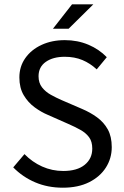

<svg xmlns="http://www.w3.org/2000/svg" viewBox="-20 -853 571 885"><path d="M269.5 12.2Q200.2 12.2 142.3 -12.5Q84.5 -37.1 41 -81.5L92.8 -142.6Q128.4 -106 174.3 -85.4Q220.2 -64.9 271.5 -64.9Q335.4 -64.9 370.4 -93.3Q405.3 -121.6 405.3 -168Q405.3 -200.7 390.4 -220.7Q375.5 -240.7 350.3 -254.6Q325.2 -268.6 293.9 -282.2L201.2 -323.2Q170.4 -335.9 139.9 -358.2Q109.4 -380.4 89.4 -414.1Q69.3 -447.8 69.3 -496.1Q69.3 -546.4 96.7 -585.2Q124 -624 171.4 -646Q218.8 -668 278.8 -668Q337.4 -668 387.2 -647Q437 -626 472.2 -589.4L425.8 -533.2Q396 -561 359.9 -576.2Q323.7 -591.3 278.3 -591.3Q224.6 -591.3 191.2 -567.9Q157.7 -544.4 157.7 -501.5Q157.7 -470.7 173.8 -450.2Q189.9 -429.7 214.6 -416Q239.3 -402.3 265.1 -391.1L357.9 -351.1Q396 -335 427.2 -312.3Q458.5 -289.6 476.8 -256.6Q495.1 -223.6 495.1 -174.8Q495.1 -123 468 -80.6Q440.9 -38.1 390.4 -12.9Q339.8 12.2 269.5 12.2ZM224.1 -720.7 312 -833H410.2L296.4 -720.7Z"/></svg>

Font: Varta Light Medium
Style: Regular
Weight: 500
Version: Version 1.004